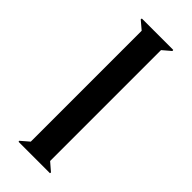

<svg xmlns="http://www.w3.org/2000/svg" viewBox="-230 -735 771 771"><g transform="rotate(45 155.0 -350.0)"><path d="M64.9 -4.9 100.1 -35.2V-665L64.9 -694.8L65.9 -700.2H244.1L245.1 -694.8L210 -665V-35.2L245.1 -4.9L244.1 0H65.9Z"/></g></svg>

Font: Tiffany Gothic CC
Style: Regular
Weight: 400
Designer: indestructible type*
Foundry: Cowboy Collective
Version: Version 1.000